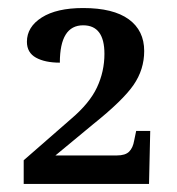

<svg xmlns="http://www.w3.org/2000/svg" viewBox="-20 -845 440 478"><path d="M39 -446 157 -549Q203 -588 221.5 -627.5Q240 -667 240 -711Q240 -782 187 -782Q129 -782 129 -689Q92 -689 69.5 -701.5Q47 -714 47 -741Q47 -778 84 -801.5Q121 -825 187 -825Q262 -825 300.5 -797Q339 -769 339 -718Q339 -672 312.5 -633.5Q286 -595 211 -535L118 -458H271Q292 -458 301.5 -467.5Q311 -477 314 -495L319 -519H354L351 -387H39Z"/></svg>

Font: Noto Serif SemiBold
Style: Regular
Weight: 600
Designer: Monotype Design Team
Foundry: Monotype Imaging Inc.
Version: Version 1.001